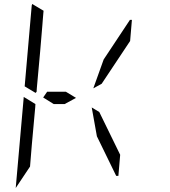

<svg xmlns="http://www.w3.org/2000/svg" viewBox="-20 -992 856 965"><path d="M104 -558 139 -959Q139 -966 142 -972L199 -938L198 -928L195 -892L193 -866L182 -735L165 -548L164 -531L159 -525ZM140 -265 131 -155 59 -47 99 -500V-505L158 -469L157 -452ZM250 -469 197 -502 217 -531H311L362 -500L305 -469ZM479 -429 584 -214 575 -108H564L467 -307L441 -452ZM449 -548 501 -693 633 -892H643L634 -786L491 -571Z"/></svg>

Font: DSEG14 Modern Mini
Style: Light Italic
Weight: 300
Italic angle: -5°
Designer: Keshikan(Twitter:@keshinomi_88pro)
Version: Version 0.46